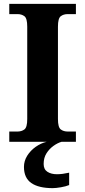

<svg xmlns="http://www.w3.org/2000/svg" viewBox="-20 -734 441 994"><path d="M28 0V-53H70Q92 -53 106.5 -64Q121 -75 121 -118V-596Q121 -639 106.5 -650Q92 -661 70 -661H28V-714H373V-661H331Q309 -661 294.5 -650Q280 -639 280 -596V-118Q280 -75 294.5 -64Q309 -53 331 -53H373V0ZM253 240Q180 240 142 213.5Q104 187 104 130Q104 99 121 72Q138 45 165 26Q192 7 222 0H299Q278 6 256.5 21.5Q235 37 220.5 60Q206 83 206 115Q206 142.8 225.5 155.4Q245 168 275 168Q289 168 304.5 166Q320 164 338 160V224Q322 231 295.5 235.5Q269 240 253 240Z"/></svg>

Font: Noto Serif Khojki
Style: Regular
Weight: 400
Designer: Juan Bruce
Version: Version 2.002